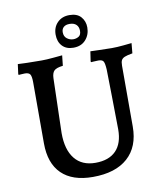

<svg xmlns="http://www.w3.org/2000/svg" viewBox="-93 -924 856 1011"><g transform="rotate(-10 335.0 -418.5)"><path d="M98 -207V-533Q98 -565 91 -576Q84 -587 63 -587Q53 -587 43 -586Q33 -585 30 -585L28 -589L35 -642Q48 -641 85 -640Q122 -639 162 -639Q188 -639 225 -642.5Q262 -646 273 -647L267 -592Q232 -588 220 -576Q208 -564 207 -537L199 -244Q199 -155 237.5 -107Q276 -59 348 -59Q420 -59 458 -98Q496 -137 496 -212Q495 -291 493.5 -391.5Q492 -492 491 -533Q489 -567 482.5 -577Q476 -587 456 -587Q445 -587 433 -586Q421 -585 417 -585L415 -589L423 -642Q435 -642 469 -640.5Q503 -639 537 -639Q566 -639 600 -642.5Q634 -646 644 -647L639 -593Q610 -588 597 -582.5Q584 -577 579 -567.5Q574 -558 574 -538V-213Q574 -105 508.5 -46.5Q443 12 322 12Q213 12 155.5 -44Q98 -100 98 -207ZM258 -760Q258 -799 282.5 -824Q307 -849 347 -849Q388 -849 408.5 -825.5Q429 -802 429 -769Q429 -730 405 -703Q381 -676 339 -676Q301 -676 279.5 -699Q258 -722 258 -760ZM388 -758Q388 -779 375.5 -791Q363 -803 340 -803Q319 -803 308 -793Q297 -783 297 -766Q297 -743 312.5 -731.5Q328 -720 346 -720Q362 -720 375 -728Q388 -736 388 -758Z"/></g></svg>

Font: Alegreya SC Medium
Style: Regular
Weight: 500
Designer: Juan Pablo del Peral
Foundry: Huerta Tipografica
Version: Version 2.007; ttfautohint (v1.6)